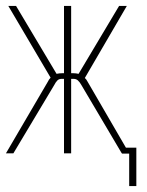

<svg xmlns="http://www.w3.org/2000/svg" viewBox="-25 -516 494 645"><path d="M248 -231Q243 -240 236.5 -246Q230 -252 218 -251H214V-1H190V-251H186Q174 -252 168 -246Q162 -240 157 -230L20 -1H-5L136 -242Q139 -249 145 -255L3 -496H29L165 -268Q175 -270 183 -270H190V-496H214V-270H222Q229 -270 239 -268L375 -496H401L260 -254Q265 -250 269 -242L409 -1H384ZM385 -20H433V109H409V0H385Z"/></svg>

Font: Moniqa Thin Paragraph
Style: Regular
Weight: 100
Designer: Rajesh Rajput
Foundry: Rajesh Rajput
Version: Version 1.000